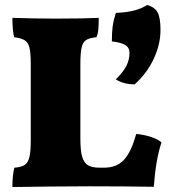

<svg xmlns="http://www.w3.org/2000/svg" viewBox="-20 -751 681 774"><path d="M529 -211Q562 -208 590 -198.5Q618 -189 631 -177Q608 -108 600 2Q482 0 339 0Q268 0 178 1Q88 2 30 3Q30 -45 38 -75Q66 -77 79.5 -86Q93 -95 98.5 -117.5Q104 -140 104 -187V-491Q104 -537 99 -558Q94 -579 80.5 -588Q67 -597 37 -601Q30 -629 30 -679Q125 -676 204 -676Q318 -676 378 -679Q378 -651 376.5 -633Q375 -615 369 -601Q340 -598 327 -589.5Q314 -581 309 -559.5Q304 -538 304 -491V-192Q304 -145 311 -120Q318 -95 334.5 -85Q351 -75 382 -75H399Q450 -75 479.5 -106.5Q509 -138 529 -211ZM523 -411Q478 -411 447 -431Q478 -462 490 -486.5Q502 -511 502 -538Q502 -559 485 -569.5Q468 -580 431 -584Q431 -620 434 -643.5Q437 -667 447 -699Q530 -702 573 -731Q603 -723 615 -701.5Q627 -680 627 -630Q627 -572 599.5 -513.5Q572 -455 523 -411Z"/></svg>

Font: Vollkorn SC Black
Style: Regular
Weight: 900
Designer: Friedrich Althausen
Foundry: Friedrich Althausen
Version: Version 4.015